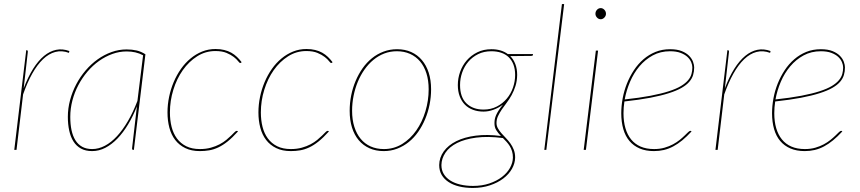

<svg xmlns="http://www.w3.org/2000/svg" viewBox="-20 -740 4246 948"><path d="M50.5 0 109.5 -492H111.5Q115.5 -492 116.5 -489.8Q117.5 -487.5 117.5 -485L97 -304Q118 -359.5 143.2 -399.8Q168.5 -440 197.2 -463.8Q226 -487.5 257.5 -494Q289 -500.5 322.5 -488L320.5 -479Q285.5 -492 253.2 -483.5Q221 -475 192.5 -447.8Q164 -420.5 139.2 -376.5Q114.5 -332.5 94 -274L61.5 0Z M641 0H638Q634 0 633 -2.2Q632 -4.5 632 -7L656 -215Q637 -166.5 612.5 -125.8Q588 -85 559.8 -55.8Q531.5 -26.5 500 -10.2Q468.5 6 435 6Q402.5 6 379.8 -6.5Q357 -19 342.8 -41.5Q328.5 -64 321.8 -95Q315 -126 315 -163Q315 -205 326 -246Q337 -287 356.5 -324Q376 -361 403 -392.5Q430 -424 462.2 -447Q494.5 -470 530.8 -483Q567 -496 605 -496Q632 -496 654.5 -490.8Q677 -485.5 698 -472ZM435 -4Q467 -4 498.2 -20.5Q529.5 -37 558 -68Q586.5 -99 612 -142.8Q637.5 -186.5 658.5 -241.5L686.5 -467Q668 -477 648 -481.5Q628 -486 605 -486Q569 -486 534.5 -473.5Q500 -461 469 -439Q438 -417 412 -386.5Q386 -356 367 -320Q348 -284 337.5 -244Q327 -204 327 -163Q327 -126.5 333.2 -97.2Q339.5 -68 352.5 -47.2Q365.5 -26.5 386 -15.2Q406.5 -4 435 -4Z M1155 -91Q1127.5 -60.5 1103.8 -41.5Q1080 -22.5 1057.5 -12Q1035 -1.5 1013 2.2Q991 6 967 6Q925 6 894.8 -8.8Q864.5 -23.5 845 -49Q825.5 -74.5 816.2 -109.5Q807 -144.5 807 -185Q807 -223.5 815 -262Q823 -300.5 837.8 -335.2Q852.5 -370 873.5 -399.8Q894.5 -429.5 920.8 -451.2Q947 -473 978 -485.5Q1009 -498 1044 -498Q1068 -498 1087.2 -493.2Q1106.5 -488.5 1122 -479.8Q1137.5 -471 1150 -459Q1162.5 -447 1173 -433L1171 -431Q1169 -429 1166 -429Q1162.5 -429 1155.5 -438.2Q1148.5 -447.5 1134.5 -458.5Q1120.5 -469.5 1098.5 -478.8Q1076.5 -488 1043 -488Q994.5 -488 953.5 -462Q912.5 -436 882.5 -393.5Q852.5 -351 835.8 -296.5Q819 -242 819 -185Q819 -147 827.2 -114Q835.5 -81 853.5 -56.5Q871.5 -32 899.5 -18Q927.5 -4 967 -4Q997 -4 1021.2 -10.8Q1045.5 -17.5 1064.2 -27.5Q1083 -37.5 1097 -49Q1111 -60.5 1121.2 -70.5Q1131.5 -80.5 1138 -87.2Q1144.5 -94 1149 -94Q1152 -94 1154 -92L1155 -91Z M1604 -91Q1576.5 -60.5 1552.8 -41.5Q1529 -22.5 1506.5 -12Q1484 -1.5 1462 2.2Q1440 6 1416 6Q1374 6 1343.8 -8.8Q1313.5 -23.5 1294 -49Q1274.5 -74.5 1265.2 -109.5Q1256 -144.5 1256 -185Q1256 -223.5 1264 -262Q1272 -300.5 1286.8 -335.2Q1301.5 -370 1322.5 -399.8Q1343.5 -429.5 1369.8 -451.2Q1396 -473 1427 -485.5Q1458 -498 1493 -498Q1517 -498 1536.2 -493.2Q1555.5 -488.5 1571 -479.8Q1586.5 -471 1599 -459Q1611.5 -447 1622 -433L1620 -431Q1618 -429 1615 -429Q1611.5 -429 1604.5 -438.2Q1597.5 -447.5 1583.5 -458.5Q1569.5 -469.5 1547.5 -478.8Q1525.5 -488 1492 -488Q1443.5 -488 1402.5 -462Q1361.5 -436 1331.5 -393.5Q1301.5 -351 1284.8 -296.5Q1268 -242 1268 -185Q1268 -147 1276.2 -114Q1284.5 -81 1302.5 -56.5Q1320.5 -32 1348.5 -18Q1376.5 -4 1416 -4Q1446 -4 1470.2 -10.8Q1494.5 -17.5 1513.2 -27.5Q1532 -37.5 1546 -49Q1560 -60.5 1570.2 -70.5Q1580.5 -80.5 1587 -87.2Q1593.5 -94 1598 -94Q1601 -94 1603 -92L1604 -91Z M1875.5 -4Q1925 -4 1965.8 -29.2Q2006.5 -54.5 2035.5 -96Q2064.5 -137.5 2080.5 -190.5Q2096.5 -243.5 2096.5 -299Q2096.5 -343 2085.5 -377.8Q2074.5 -412.5 2054 -436.8Q2033.5 -461 2004.5 -474Q1975.5 -487 1939.5 -487Q1906.5 -487 1877.2 -475.8Q1848 -464.5 1823.5 -444.2Q1799 -424 1779.5 -396.2Q1760 -368.5 1746.5 -335.8Q1733 -303 1725.8 -266.8Q1718.5 -230.5 1718.5 -193Q1718.5 -149 1729.5 -114Q1740.5 -79 1760.8 -54.5Q1781 -30 1810 -17Q1839 -4 1875.5 -4ZM1874.5 6Q1835.5 6 1804.2 -8Q1773 -22 1751.2 -47.8Q1729.5 -73.5 1718 -110.2Q1706.5 -147 1706.5 -193Q1706.5 -231.5 1714 -269Q1721.5 -306.5 1735.8 -340.2Q1750 -374 1770.2 -402.8Q1790.5 -431.5 1816.5 -452.5Q1842.5 -473.5 1873.8 -485.2Q1905 -497 1940.5 -497Q1979.5 -497 2010.5 -483Q2041.5 -469 2063.2 -443.2Q2085 -417.5 2096.8 -381Q2108.5 -344.5 2108.5 -299Q2108.5 -261 2101 -223.5Q2093.5 -186 2079.2 -152Q2065 -118 2044.8 -89Q2024.5 -60 1998.5 -39Q1972.5 -18 1941.2 -6Q1910 6 1874.5 6Z M2533.5 -370Q2533 -340 2525.2 -315.5Q2517.5 -291 2506.2 -270.5Q2495 -250 2481.8 -232.8Q2468.5 -215.5 2457.5 -199.2Q2446.5 -183 2439 -166.8Q2431.5 -150.5 2431.5 -133Q2431.5 -119 2438.2 -106.8Q2445 -94.5 2455.2 -82.8Q2465.5 -71 2477.5 -58.8Q2489.5 -46.5 2499.8 -32.2Q2510 -18 2516.8 -0.8Q2523.5 16.5 2523.5 38Q2523 66.5 2507.8 93.5Q2492.5 120.5 2464.8 141.5Q2437 162.5 2398.8 175.2Q2360.5 188 2314.5 188Q2278.5 188 2248 180.8Q2217.5 173.5 2195.5 159.2Q2173.5 145 2161 124Q2148.5 103 2148.5 75Q2149 38 2171 7.5Q2193 -23 2233 -43Q2273 -63 2329 -70.2Q2385 -77.5 2453.5 -68.5Q2440 -82 2430.5 -97Q2421 -112 2421.5 -133Q2421.5 -142.5 2423.2 -151.8Q2425 -161 2429.5 -171.5Q2434 -182 2442 -194.5Q2450 -207 2463 -223Q2441 -207 2416.2 -198Q2391.5 -189 2367.5 -189Q2339 -189 2315.5 -197.8Q2292 -206.5 2275.5 -223.2Q2259 -240 2249.8 -264.5Q2240.5 -289 2240.5 -320Q2240.5 -353.5 2251.8 -385.2Q2263 -417 2284.5 -441.8Q2306 -466.5 2336.8 -481.8Q2367.5 -497 2406.5 -497Q2455 -497 2487.5 -473H2611.5V-469Q2611.5 -467.5 2609.8 -465.8Q2608 -464 2602.5 -464L2499.5 -463Q2515.5 -447 2524.5 -423.5Q2533.5 -400 2533.5 -370ZM2512.5 38Q2512.5 20.5 2508.2 6.8Q2504 -7 2497 -18.5Q2490 -30 2481 -39.8Q2472 -49.5 2463 -58.5Q2388 -68 2331.2 -60.5Q2274.5 -53 2236.5 -33.8Q2198.5 -14.5 2179.2 14.2Q2160 43 2159.5 75Q2159.5 100 2171 119Q2182.5 138 2203.2 151.2Q2224 164.5 2252.8 171.2Q2281.5 178 2315.5 178Q2360 178 2396.2 165.8Q2432.5 153.5 2458.2 133.8Q2484 114 2498 89Q2512 64 2512.5 38ZM2367.5 -199Q2404 -199 2433 -214Q2462 -229 2482.2 -253Q2502.5 -277 2513 -307.8Q2523.5 -338.5 2523.5 -370Q2523.5 -399.5 2515 -421.5Q2506.5 -443.5 2491.2 -458Q2476 -472.5 2454.2 -479.8Q2432.5 -487 2406.5 -487Q2369.5 -487 2340.8 -472.8Q2312 -458.5 2292.2 -435.2Q2272.5 -412 2262 -382Q2251.5 -352 2251.5 -320Q2251.5 -260 2283.2 -229.5Q2315 -199 2367.5 -199Z M2667.5 0 2754.5 -720H2765.5L2677.5 0Z M2933 -490 2873 0H2862L2922 -490ZM2972 -672Q2972 -661.5 2964 -653.2Q2956 -645 2946 -645Q2935.5 -645 2927.8 -653.2Q2920 -661.5 2920 -672Q2920 -683.5 2927.8 -691.8Q2935.5 -700 2946 -700Q2956 -700 2964 -691.8Q2972 -683.5 2972 -672Z M3407.5 -407Q3407.5 -387.5 3402.2 -369.8Q3397 -352 3383.2 -336Q3369.5 -320 3345 -306Q3320.5 -292 3282.2 -279.8Q3244 -267.5 3190 -257.2Q3136 -247 3063 -239Q3058.5 -209.5 3058.5 -181Q3058.5 -140 3068 -107.2Q3077.5 -74.5 3096.2 -51.5Q3115 -28.5 3143.2 -16.2Q3171.5 -4 3209.5 -4Q3238 -4 3261.2 -10.8Q3284.5 -17.5 3303 -27.5Q3321.5 -37.5 3335.8 -49Q3350 -60.5 3360.2 -70.5Q3370.5 -80.5 3377.5 -87.2Q3384.5 -94 3388.5 -94Q3391.5 -94 3393.5 -92L3394.5 -91Q3371 -65.5 3348.8 -47.2Q3326.5 -29 3304 -17Q3281.5 -5 3258 0.5Q3234.5 6 3208.5 6Q3168.5 6 3138.2 -7Q3108 -20 3087.8 -44Q3067.5 -68 3057.5 -102.8Q3047.5 -137.5 3047.5 -181Q3047.5 -217 3054.5 -254.8Q3061.5 -292.5 3075.5 -327.5Q3089.5 -362.5 3110 -393.5Q3130.5 -424.5 3157.2 -447.5Q3184 -470.5 3216.8 -483.8Q3249.5 -497 3288.5 -497Q3323.5 -497 3346.5 -487.5Q3369.5 -478 3383 -464Q3396.5 -450 3402 -434.5Q3407.5 -419 3407.5 -407ZM3288.5 -487Q3241 -487 3203.2 -466.5Q3165.5 -446 3137.2 -412.5Q3109 -379 3090.8 -336.2Q3072.5 -293.5 3064.5 -249Q3138.5 -257 3192 -267.2Q3245.5 -277.5 3282.5 -289.5Q3319.5 -301.5 3342.2 -315.2Q3365 -329 3377.5 -344Q3390 -359 3394.2 -374.8Q3398.5 -390.5 3398.5 -407Q3398.5 -419 3392.8 -433Q3387 -447 3374.2 -459Q3361.5 -471 3340.2 -479Q3319 -487 3288.5 -487Z M3512.5 0 3571.5 -492H3573.5Q3577.5 -492 3578.5 -489.8Q3579.5 -487.5 3579.5 -485L3559 -304Q3580 -359.5 3605.2 -399.8Q3630.5 -440 3659.2 -463.8Q3688 -487.5 3719.5 -494Q3751 -500.5 3784.5 -488L3782.5 -479Q3747.5 -492 3715.2 -483.5Q3683 -475 3654.5 -447.8Q3626 -420.5 3601.2 -376.5Q3576.5 -332.5 3556 -274L3523.5 0Z M4152 -407Q4152 -387.5 4146.8 -369.8Q4141.5 -352 4127.8 -336Q4114 -320 4089.5 -306Q4065 -292 4026.8 -279.8Q3988.5 -267.5 3934.5 -257.2Q3880.5 -247 3807.5 -239Q3803 -209.5 3803 -181Q3803 -140 3812.5 -107.2Q3822 -74.5 3840.8 -51.5Q3859.5 -28.5 3887.8 -16.2Q3916 -4 3954 -4Q3982.5 -4 4005.8 -10.8Q4029 -17.5 4047.5 -27.5Q4066 -37.5 4080.2 -49Q4094.5 -60.5 4104.8 -70.5Q4115 -80.5 4122 -87.2Q4129 -94 4133 -94Q4136 -94 4138 -92L4139 -91Q4115.5 -65.5 4093.2 -47.2Q4071 -29 4048.5 -17Q4026 -5 4002.5 0.5Q3979 6 3953 6Q3913 6 3882.8 -7Q3852.5 -20 3832.2 -44Q3812 -68 3802 -102.8Q3792 -137.5 3792 -181Q3792 -217 3799 -254.8Q3806 -292.5 3820 -327.5Q3834 -362.5 3854.5 -393.5Q3875 -424.5 3901.8 -447.5Q3928.5 -470.5 3961.2 -483.8Q3994 -497 4033 -497Q4068 -497 4091 -487.5Q4114 -478 4127.5 -464Q4141 -450 4146.5 -434.5Q4152 -419 4152 -407ZM4033 -487Q3985.5 -487 3947.8 -466.5Q3910 -446 3881.8 -412.5Q3853.5 -379 3835.2 -336.2Q3817 -293.5 3809 -249Q3883 -257 3936.5 -267.2Q3990 -277.5 4027 -289.5Q4064 -301.5 4086.8 -315.2Q4109.5 -329 4122 -344Q4134.5 -359 4138.8 -374.8Q4143 -390.5 4143 -407Q4143 -419 4137.2 -433Q4131.5 -447 4118.8 -459Q4106 -471 4084.8 -479Q4063.5 -487 4033 -487Z"/></svg>

Font: Lato Hairline
Style: Italic
Weight: 100
Italic angle: -7°
Designer: Lukasz Dziedzic
Foundry: tyPoland Lukasz Dziedzic
Version: Version 2.007; 2014-02-27